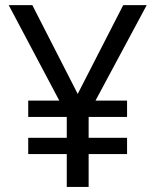

<svg xmlns="http://www.w3.org/2000/svg" viewBox="-20 -734 612 754"><path d="M285.2 -365.2 463.9 -713.9H556.2L355 -338.9H479V-274.9H328.1V-192.9H479V-128.9H328.1V0H242.2V-128.9H90.8V-192.9H242.2V-274.9H90.8V-338.9H212.9L14.2 -713.9H106.9Z"/></svg>

Font: NotoSansMyanmarRegular
Style: Regular
Weight: 400
Designer: Monotype Design team
Foundry: Monotype Imaging Inc.
Version: Version 1.05